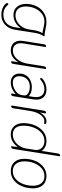

<svg xmlns="http://www.w3.org/2000/svg" viewBox="949 -1713 914 2852"><g transform="rotate(90 1406.0 -287.0)"><path d="M519 -479Q496 -447 485 -416.5Q474 -386 464 -322L422 -54Q407 39 347.5 94.5Q288 150 197 150Q148 150 109 134.5Q70 119 47.5 98.5Q25 78 25 66Q25 56 31 51Q37 46 48 46Q78 84 113.5 102Q149 120 197 120Q276 120 324 74Q372 28 385 -54L398 -136Q318 -30 204 -30Q126 -30 82 -81Q38 -132 38 -216Q38 -300 71.5 -369.5Q105 -439 166.5 -479.5Q228 -520 308 -520Q333 -520 356 -516.5Q379 -513 412 -506Q445 -499 467.5 -495.5Q490 -492 515 -492ZM472 -462Q449 -463 424 -469Q399 -475 392 -476Q334 -490 300 -490Q234 -490 182.5 -450.5Q131 -411 103.5 -347.5Q76 -284 76 -212Q76 -142 110.5 -101Q145 -60 209 -60Q260 -60 304.5 -86.5Q349 -113 379 -159.5Q409 -206 418 -265L427 -322Q440 -411 472 -462Z M585 -134Q585 -152 588 -173L637 -479Q642 -514 666 -514Q672 -514 679 -510L625 -173Q622 -155 622 -138Q622 -85 650 -53Q678 -21 730 -21Q778 -21 819 -49.5Q860 -78 888.5 -129Q917 -180 927 -247L964 -479Q969 -514 993 -514Q999 -514 1006 -510L930 -31Q924 4 900 4Q895 4 888 0L904 -102Q875 -52 830 -21Q785 10 729 10Q660 10 622.5 -29Q585 -68 585 -134Z M1073 -118Q1073 -174 1099 -215.5Q1125 -257 1171 -280Q1217 -303 1276 -303Q1322 -303 1356 -290Q1390 -277 1408 -254L1420 -330Q1423 -350 1423 -367Q1423 -424 1392.5 -457Q1362 -490 1304 -490Q1228 -490 1156 -426Q1136 -426 1139 -444Q1141 -455 1165 -473.5Q1189 -492 1227.5 -506Q1266 -520 1308 -520Q1381 -520 1420.5 -480.5Q1460 -441 1460 -372Q1460 -353 1457 -330L1410 -31Q1404 4 1380 4Q1375 4 1368 0L1378 -64Q1344 -30 1299 -10Q1254 10 1206 10Q1144 10 1108.5 -25Q1073 -60 1073 -118ZM1392 -152 1397 -185Q1398 -189 1398 -195Q1398 -232 1359 -252.5Q1320 -273 1266 -273Q1198 -273 1155 -230Q1112 -187 1112 -116Q1112 -71 1137 -45.5Q1162 -20 1207 -20Q1247 -20 1287.5 -36.5Q1328 -53 1357 -83Q1386 -113 1392 -152Z M1547 0 1623 -479Q1628 -514 1652 -514Q1658 -514 1665 -510L1651 -422Q1675 -467 1709 -493.5Q1743 -520 1782 -520Q1799 -520 1811 -515Q1823 -510 1823 -500Q1823 -493 1819 -489Q1815 -485 1809 -485Q1793 -489 1777 -489Q1745 -489 1714.5 -463Q1684 -437 1661.5 -391.5Q1639 -346 1630 -288L1589 -31Q1583 4 1559 4Q1554 4 1547 0Z M1809 -178Q1809 -268 1841.5 -346.5Q1874 -425 1934 -472.5Q1994 -520 2073 -520Q2124 -520 2162.5 -500.5Q2201 -481 2222 -449L2260 -689Q2266 -724 2290 -724Q2297 -724 2302 -720L2193 -31Q2187 4 2163 4Q2158 4 2151 0L2166 -96Q2088 10 1977 10Q1899 10 1854 -40Q1809 -90 1809 -178ZM2187 -225 2205 -341Q2208 -356 2208 -370Q2208 -423 2171 -456.5Q2134 -490 2074 -490Q2005 -490 1953 -445Q1901 -400 1874 -328.5Q1847 -257 1847 -178Q1847 -102 1880.5 -61Q1914 -20 1977 -20Q2028 -20 2072.5 -46.5Q2117 -73 2147.5 -119.5Q2178 -166 2187 -225Z M2339 -190Q2339 -278 2370 -353.5Q2401 -429 2459.5 -474.5Q2518 -520 2596 -520Q2680 -520 2729 -466.5Q2778 -413 2778 -321Q2778 -234 2747 -158Q2716 -82 2657.5 -36Q2599 10 2521 10Q2436 10 2387.5 -43.5Q2339 -97 2339 -190ZM2739 -318Q2739 -399 2701.5 -444.5Q2664 -490 2596 -490Q2529 -490 2479.5 -447.5Q2430 -405 2403.5 -337Q2377 -269 2377 -194Q2377 -112 2414.5 -66Q2452 -20 2521 -20Q2588 -20 2637.5 -62.5Q2687 -105 2713 -173.5Q2739 -242 2739 -318Z"/></g></svg>

Font: Thasadith
Style: Italic
Weight: 400
Italic angle: -9°
Designer: Cadson Demak Co.,Ltd.
Foundry: Cadson Demak Co.,Ltd.
Version: Version 1.000; ttfautohint (v1.6)